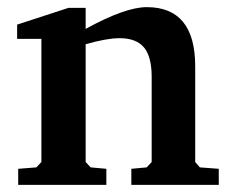

<svg xmlns="http://www.w3.org/2000/svg" viewBox="-20 -518 645 538"><path d="M28 -409V-449L172 -496H220V-437Q331 -498 391 -498Q527 -498 527 -332V-64L540 -49L593 -45V0H348V-45L391 -49L405 -64V-303Q405 -359 383.5 -385Q362 -411 315 -411Q279 -411 220 -394V-64L234 -49L278 -45V0H31V-45L82 -49L96 -64V-409Z"/></svg>

Font: Khartiya
Style: Bold
Weight: 700
Version: Version 1.0.2